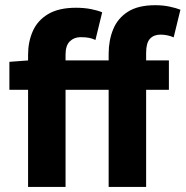

<svg xmlns="http://www.w3.org/2000/svg" viewBox="-20 -733 728 753"><path d="M90.1 0V-518.3Q90.1 -569.1 108.8 -611.2Q127.5 -653.3 169 -677.9Q210.5 -702.6 278 -702.6Q310 -702.6 337.1 -697.3Q364.2 -691.9 380.7 -684.6L354.3 -576.2Q342.7 -581.9 329.4 -584.6Q316.1 -587.2 295.8 -587.2Q270.6 -587.2 253.8 -570.8Q237.1 -554.4 237.1 -519.3V0ZM406.1 0V-521.8Q406.1 -574.6 423.8 -617.9Q441.4 -661.2 481.5 -686.9Q521.7 -712.6 588.7 -712.6Q620.1 -712.6 645.9 -706.9Q671.6 -701.3 687.6 -694.9L661.1 -586.5Q648.6 -592.1 635.3 -594.6Q622.1 -597.2 609.7 -597.2Q582.9 -597.2 568 -580.8Q553.1 -564.4 553.1 -526.1V0ZM16.8 -380.8V-490.5L91.8 -496.1H642.4V-380.8Z"/></svg>

Font: Source Sans 3 VF
Style: Regular
Weight: 200
Designer: Paul D. Hunt
Foundry: Adobe
Version: Version 3.046;hotconv 1.0.118;makeotfexe 2.5.65603